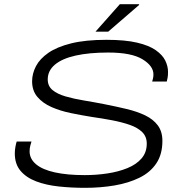

<svg xmlns="http://www.w3.org/2000/svg" viewBox="-20 -889 884 921"><path d="M388 12Q322 12 261.5 5.5Q201 -1 153.5 -19Q106 -37 78.5 -69.5Q51 -102 51 -153Q51 -169 54 -185Q57 -201 60 -210H131Q129 -204 125.5 -191Q122 -178 122 -163Q122 -127 153 -101Q184 -75 243.5 -62Q303 -49 386 -49Q442 -49 495 -57Q548 -65 591 -82.5Q634 -100 659 -129Q684 -158 684 -200Q684 -234 662 -255.5Q640 -277 602.5 -290Q565 -303 518 -312Q471 -321 421 -328Q371 -336 320 -346.5Q269 -357 227 -375.5Q185 -394 159.5 -424Q134 -454 134 -499Q134 -536 152.5 -571.5Q171 -607 212 -635.5Q253 -664 321.5 -681Q390 -698 491 -698Q580 -698 637.5 -684.5Q695 -671 727.5 -648Q760 -625 773 -598Q786 -571 786 -544Q786 -537 785.5 -528Q785 -519 780 -498H710Q715 -515 715.5 -522.5Q716 -530 716 -532Q716 -573 663 -605Q610 -637 499 -637Q408 -637 343 -622.5Q278 -608 243.5 -579Q209 -550 209 -508Q209 -476 232 -457Q255 -438 294.5 -426.5Q334 -415 382.5 -407Q431 -399 482 -389Q538 -378 588 -366Q638 -354 676.5 -335.5Q715 -317 737 -287.5Q759 -258 759 -213Q759 -149 730 -105.5Q701 -62 649 -36.5Q597 -11 530 0.5Q463 12 388 12ZM438 -737 555 -869H646L648 -866L499 -737Z"/></svg>

Font: Archivo Expanded ExtraLight
Style: Italic
Weight: 250
Width: 7
Italic angle: -10°
Designer: Hector Gatti
Foundry: Omnibus-Type
Version: Version 2.001